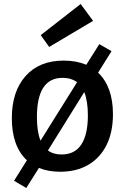

<svg xmlns="http://www.w3.org/2000/svg" viewBox="-20 -845 620 957"><path d="M298 -543Q361 -543 410 -522L475 -625L536 -590L469 -483Q543 -412 543 -276Q543 -187 511.5 -123Q480 -59 421 -24Q362 11 280 11Q220 11 174 -8L111 92L50 56L114 -46Q39 -116 39 -256Q39 -389 107.5 -466Q176 -543 298 -543ZM292 -457Q164 -457 164 -262Q164 -188 182 -144L364 -435Q335 -457 292 -457ZM418 -270Q418 -341 400 -386L219 -95Q246 -75 287 -75Q353 -75 385.5 -125Q418 -175 418 -270ZM225 -611 183 -670 382 -825 444 -741Z"/></svg>

Font: Bitter SemiBold
Style: Regular
Weight: 600
Designer: Sol Matas, and Bitter project Authors
Foundry: Sol Matas
Version: Version 2.001